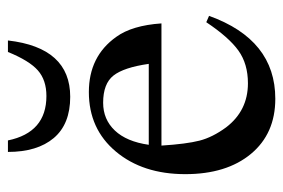

<svg xmlns="http://www.w3.org/2000/svg" viewBox="-135 -569 714 484"><g transform="rotate(-90 222.0 -327.0)"><path d="M333 -664H362Q344 -507 220 -507Q151 -507 116 -548.5Q81 -590 81 -664H110Q130 -567 222 -567Q262 -567 286.5 -588.5Q311 -610 333 -664ZM408 -164 424 -157Q364 10 215 10Q127 10 76 -51.5Q25 -113 25 -217Q25 -324 82 -392Q139 -460 232 -460Q322 -460 371 -391Q400 -351 405 -277H97Q101 -214 109.5 -181Q118 -148 143 -114Q185 -59 254 -59Q303 -59 336.5 -83Q370 -107 408 -164ZM99 -309H303Q294 -372 273.5 -398Q253 -424 205 -424Q163 -424 135 -394.5Q107 -365 99 -309Z"/></g></svg>

Font: STIX Math
Style: Regular
Weight: 400
Designer: MicroPress Inc., with final additions and corrections provided by Coen Hoffman, Elsevier (retired)
Version: Version 1.1.1